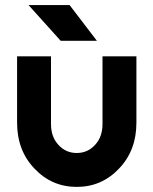

<svg xmlns="http://www.w3.org/2000/svg" viewBox="-20 -721 601 753"><path d="M218 -561H360L253 -701H92ZM47 -500V-240Q47 -131 115 -60Q183 12 281 12Q379 12 447 -60Q515 -131 515 -240V-500H382V-235Q382 -184 353 -153Q324 -121 281 -121Q238 -121 209 -153Q180 -184 180 -235V-500Z"/></svg>

Font: Unageo
Style: Bold
Weight: 700
Designer: Richard Sepsi
Foundry: Richard Sepsi
Version: Version 2.000